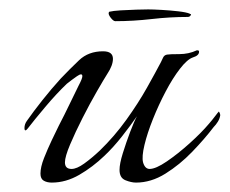

<svg xmlns="http://www.w3.org/2000/svg" viewBox="-20 -385 488 408"><path d="M90 3Q80 3 73 -1Q66 -5 66 -16Q66 -30 73.5 -49Q81 -68 90 -87Q99 -106 105 -118Q117 -141 128 -164Q139 -187 147 -203Q155 -218 155 -223Q155 -231 143.5 -223Q132 -215 122 -207Q100 -186 76 -157.5Q52 -129 39 -112Q36 -108 34 -108Q32 -108 32 -113Q32 -121 37 -128Q51 -148 70 -172Q89 -196 109 -218Q128 -238 148 -257Q168 -276 199 -276Q220 -276 220 -260Q220 -246 208 -228Q201 -217 186 -191Q171 -165 155.5 -134.5Q140 -104 129 -78Q118 -52 118 -40Q118 -26 132 -26Q143 -26 159 -37.5Q175 -49 192 -65Q223 -95 248.5 -130.5Q274 -166 292.5 -199Q311 -232 322 -253Q324 -257 326.5 -262.5Q329 -268 335 -269Q341 -270 361 -270Q381 -270 398 -278H400Q403 -278 403 -275Q403 -267 390 -263Q378 -259 362.5 -239Q347 -219 332 -190.5Q317 -162 305 -132Q293 -102 287 -77Q281 -52 284 -40Q288 -26 298 -26Q311 -26 334.5 -42Q358 -58 383 -80.5Q408 -103 424 -122Q431 -130 437 -138Q443 -146 445 -148Q446 -147 447 -144.5Q448 -142 448 -140Q447 -133 443 -126.5Q439 -120 434 -115Q415 -90 388.5 -62.5Q362 -35 331.5 -16Q301 3 269 3Q259 3 246.5 -2Q234 -7 234 -24Q234 -37 241 -59.5Q248 -82 256.5 -104.5Q265 -127 271 -138Q258 -119 239.5 -95.5Q221 -72 202 -54Q177 -30 148.5 -13.5Q120 3 90 3ZM225 -340Q221 -340 215.5 -347Q210 -354 211 -358L212 -360Q220 -362 236.5 -363Q253 -364 270 -364.5Q287 -365 295 -365Q305 -365 323 -364Q341 -363 358.5 -361Q376 -359 383 -356Q384 -355 385 -355Q386 -355 386 -354Q384 -349 379 -349Q341 -349 302 -344.5Q263 -340 225 -340Z"/></svg>

Font: Italianno
Style: Regular
Weight: 400
Designer: Robert E. Leuschke
Foundry: Robert E. Leuschke
Version: Version 1.100; ttfautohint (v1.8.3)